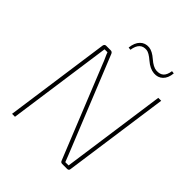

<svg xmlns="http://www.w3.org/2000/svg" viewBox="-234 -1011 1155 1155"><g transform="rotate(45 344.0 -433.0)"><path d="M293 -776 276 -778Q281 -823 304 -846Q327 -869 362 -866Q392 -863 428 -831.5Q464 -800 492 -798Q523 -796 539.5 -811.5Q556 -827 561 -862L578 -860Q574 -817 551 -795Q528 -773 493 -776Q457 -779 420.5 -810.5Q384 -842 363 -844Q304 -850 293 -776ZM641 -690 546 -14Q545 0 530 0H489Q476 0 472 -12L234 -601Q230 -613 220 -634.5Q210 -656 206 -668H181Q179 -655 175.5 -629Q172 -603 170 -590L87 0H62L157 -676Q160 -690 173 -690H211Q224 -690 229 -678L462 -102Q468 -88 478.5 -61Q489 -34 494 -21H522L534 -106L616 -690Z"/></g></svg>

Font: Exo 2.0 Thin
Style: Italic
Weight: 250
Italic angle: -8°
Designer: Natanael Gama
Version: Version 1.001;PS 001.001;hotconv 1.0.70;makeotf.lib2.5.58329